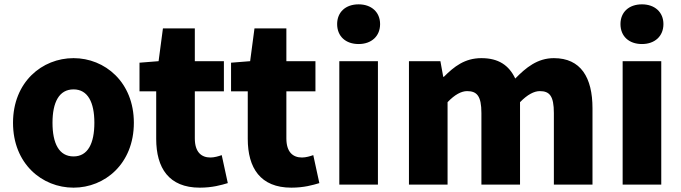

<svg xmlns="http://www.w3.org/2000/svg" viewBox="-20 -851 3139 885"><path d="M319 14C463 14 597 -96 597 -285C597 -473 463 -583 319 -583C174 -583 40 -473 40 -285C40 -96 174 14 319 14ZM319 -130C252 -130 222 -190 222 -285C222 -379 252 -439 319 -439C385 -439 415 -379 415 -285C415 -190 385 -130 319 -130Z M901 14C959 14 1000 2 1030 -7L1002 -136C988 -131 968 -125 950 -125C908 -125 878 -150 878 -213V-430H1012V-569H878V-720H731L711 -569L623 -562V-430H700V-211C700 -77 758 14 901 14Z M1323 14C1381 14 1422 2 1452 -7L1424 -136C1410 -131 1390 -125 1372 -125C1330 -125 1300 -150 1300 -213V-430H1434V-569H1300V-720H1153L1133 -569L1045 -562V-430H1122V-211C1122 -77 1180 14 1323 14Z M1544 0H1722V-569H1544ZM1633 -648C1692 -648 1732 -684 1732 -740C1732 -795 1692 -831 1633 -831C1573 -831 1534 -795 1534 -740C1534 -684 1573 -648 1633 -648Z M1865 0H2043V-380C2076 -415 2107 -431 2133 -431C2178 -431 2199 -409 2199 -330V0H2377V-380C2411 -415 2442 -431 2468 -431C2513 -431 2533 -409 2533 -330V0H2711V-352C2711 -494 2657 -583 2533 -583C2457 -583 2404 -539 2355 -489C2326 -550 2278 -583 2199 -583C2122 -583 2073 -544 2026 -497H2023L2010 -569H1865Z M2850 0H3028V-569H2850ZM2939 -648C2998 -648 3038 -684 3038 -740C3038 -795 2998 -831 2939 -831C2879 -831 2840 -795 2840 -740C2840 -684 2879 -648 2939 -648Z"/></svg>

Font: Noto Sans KR Black
Style: Regular
Weight: 900
Designer: Ryoko NISHIZUKA 西塚涼子 (kana, bopomofo & ideographs); Paul D. Hunt (Latin, Greek & Cyrillic); Sandoll Communications 산돌커뮤니
Foundry: Adobe
Version: Version 2.004;hotconv 1.0.118;makeotfexe 2.5.65603